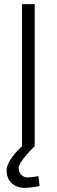

<svg xmlns="http://www.w3.org/2000/svg" viewBox="-20 -712 276 935"><path d="M88 0C67 18 12 74 12 118C12 171 50 203 100 203C131 203 173 194 173 194L167 146C167 146 131 152 115 152C89 152 71 132 71 106C71 74 149 0 149 0V-692H87V0Z"/></svg>

Font: RazerF5 Light
Style: Regular
Weight: 300
Foundry: Razer Inc.
Version: Version 2